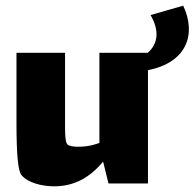

<svg xmlns="http://www.w3.org/2000/svg" viewBox="-20 -646 685 676"><path d="M625 -626 510 -593C541 -540 538 -493 500 -460H330V-143C312 -136 291 -131 272 -130C250 -128 222 -130 216 -139C208 -150 209 -198 209 -220V-460H38V-218C38 -95 44 -43 56 -29C78 -3 126 10 171 10C240 10 296 -20 343 -77L362 0H501V-399C639 -426 672 -527 625 -626Z"/></svg>

Font: FilmFarsi_V5 Display
Style: Regular
Weight: 400
Designer: Borna Izadpanah
Foundry: Borna Izadpanah
Version: Version 1.000;PS 001.000;hotconv 1.0.88;makeotf.lib2.5.64775